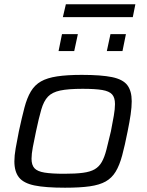

<svg xmlns="http://www.w3.org/2000/svg" viewBox="-20 -867 685 895"><path d="M283 8Q192 8 141 -2.5Q90 -13 68.5 -40Q47 -67 47 -115Q47 -141 53 -175.5Q59 -210 68 -255Q82 -320 94 -365.5Q106 -411 124 -441Q142 -471 171 -487.5Q200 -504 246.5 -511Q293 -518 361 -518Q452 -518 502.5 -507.5Q553 -497 573.5 -470Q594 -443 594 -395Q594 -368 589 -333.5Q584 -299 575 -255Q562 -189 549.5 -142.5Q537 -96 519 -66.5Q501 -37 472.5 -21Q444 -5 398.5 1.5Q353 8 283 8ZM279 -57Q332 -57 366.5 -61.5Q401 -66 421.5 -78Q442 -90 454.5 -112Q467 -134 476 -169Q485 -204 497 -255Q505 -296 510.5 -327.5Q516 -359 516 -382Q516 -412 502.5 -427Q489 -442 456.5 -447.5Q424 -453 365 -453Q298 -453 260.5 -445Q223 -437 203.5 -416.5Q184 -396 172.5 -356.5Q161 -317 148 -255Q139 -213 133 -181Q127 -149 127 -127Q127 -98 140.5 -83Q154 -68 187.5 -62.5Q221 -57 279 -57ZM478 -629 495 -708H567L551 -629ZM253 -629 269 -708H343L326 -629ZM273 -787 287 -847H611L599 -787Z"/></svg>

Font: Saira Expanded
Style: Italic
Weight: 400
Width: 7
Italic angle: -12°
Designer: Hector Gatti with collaboration of the Omnibus-Type team
Foundry: Omnibus-Type
Version: Version 1.101